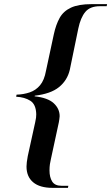

<svg xmlns="http://www.w3.org/2000/svg" viewBox="-20 -780 537 927"><path d="M234 127Q172 127 140 100Q108 73 108 24Q108 14 109.5 2.5Q111 -9 114 -26L150 -190Q153 -203 154 -211.5Q155 -220 155 -228Q154 -276 126.5 -293.5Q99 -311 58 -313L60 -323Q94 -324 123.5 -334Q153 -344 173.5 -368.5Q194 -393 202 -438L240 -615Q250 -661 268 -693.5Q286 -726 322.5 -743Q359 -760 422 -760H497L495 -750H462Q415 -750 392 -722.5Q369 -695 358 -642L317 -443Q305 -392 265 -359.5Q225 -327 148 -318L147 -315Q211 -308 239.5 -281.5Q268 -255 268 -219Q268 -212 266.5 -204.5Q265 -197 264 -189L226 -13Q223 -1 221 12.5Q219 26 219 43Q219 76 232 96.5Q245 117 277 117H310L308 127Z"/></svg>

Font: Noto Serif Display Medium
Style: Italic
Weight: 500
Italic angle: -12°
Designer: Monotype Design Team
Foundry: Monotype Imaging Inc.
Version: Version 2.009